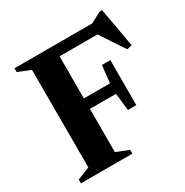

<svg xmlns="http://www.w3.org/2000/svg" viewBox="-162 -836 934 968"><g transform="rotate(-30 305.0 -351.5)"><path d="M473 -464V-202H424L413 -302.5H261V-51L333.5 -22V0H34V-22L106.5 -51V-619L34 -648V-670H487L548.5 -703H563L603.5 -475.5L574.5 -468.5L481.5 -608.5H261V-363.5H413L424 -464Z"/></g></svg>

Font: Newsreader 16pt
Style: Bold
Weight: 700
Designer: Hugues Gentile
Foundry: Production Type
Version: Version 1.003; ttfautohint (v1.8.3)